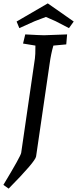

<svg xmlns="http://www.w3.org/2000/svg" viewBox="-38 -913 455 1133"><path d="M353 -651 277 -644Q263 -596 255 -538L175 10Q171 40 13 200L-18 178Q84 9 87 -11L168 -568Q171 -585 171 -644L98 -656L111 -710Q202 -705 222 -705L358 -710ZM244 -893 397 -786 369 -747 290 -788 233 -813Q224 -810 209 -804Q194 -798 183 -794Q172 -790 167 -788L76 -747L60 -786Z"/></svg>

Font: Andada
Style: Italic
Weight: 400
Italic angle: -8.29999°
Designer: Carolina Giovagnoli
Foundry: Carolina Giovagnoli
Version: Version 1.003